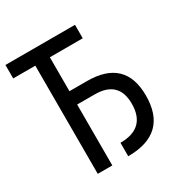

<svg xmlns="http://www.w3.org/2000/svg" viewBox="-162 -821 909 948"><g transform="rotate(-30 292.5 -346.5)"><path d="M298.8 0V-76.7Q443.8 -76.7 443.8 -216.3Q443.8 -347.2 307.6 -347.2H208V0H125V-616.7H-1V-693.4H395.5V-616.7H208V-423.3H307.6Q524.4 -423.3 524.4 -216.3Q524.4 0 298.8 0Z"/></g></svg>

Font: CaskaydiaMono NF SemiLight
Style: Regular
Weight: 350
Designer: Aaron Bell
Foundry: Saja Typeworks
Version: Version 2111.001; ttfautohint (v1.8.4);Nerd Fonts 3.1.1